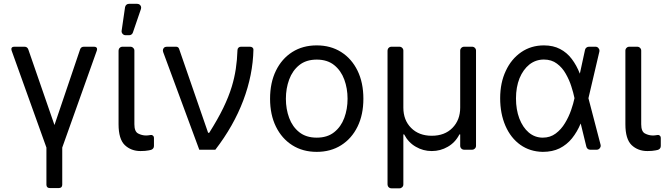

<svg xmlns="http://www.w3.org/2000/svg" viewBox="-20 -793 3524 1017"><path d="M40.1 -533Q40.1 -539.1 44 -542.3Q47.9 -545.5 55.8 -545.5H109.7Q125 -545.5 130 -530.9L268.5 -130.7L404.1 -530.9Q408.7 -545.5 424.4 -545.5H478.3Q486.2 -545.5 490.2 -542.1Q494.3 -538.7 494.3 -532.7Q494.3 -529.1 492.9 -525.2L309.7 -11.4V185.4Q309.7 193.9 305 198.5Q300.4 203.1 291.9 203.1H243.6Q235.1 203.1 230.5 198.5Q225.9 193.9 225.9 185.4V-11.4L41.5 -525.2Q40.1 -529.1 40.1 -533Z M608 -524.9V-134.9Q608 -56.5 641 -24.5Q674.4 7.1 724.4 7.1Q750.7 7.1 767.4 3.6Q775.2 2.1 779.1 1.1Q786.2 -0.7 790.8 -6.2Q795.5 -11.7 795.5 -19.2V-63.2Q795.5 -70.3 790.1 -74.8Q784.8 -79.2 777.7 -77.8H777.3Q762.4 -75.3 754.3 -75.3Q731.9 -75.3 711.6 -85.9Q691.8 -96.2 691.8 -134.9V-524.9Q691.8 -533.4 685.5 -539.4Q679.3 -545.5 670.8 -545.5H628.6Q620 -545.5 614 -539.4Q608 -533.4 608 -524.9ZM644.9 -606.5H664.4Q671.2 -606.5 676.5 -610.4Q681.8 -614.3 683.9 -620.7L726.6 -745.4Q727.6 -748.6 727.6 -752.1Q727.6 -760.7 721.6 -766.7Q715.6 -772.7 707 -772.7H663Q655.2 -772.7 649.5 -767.8Q643.8 -762.8 642.4 -755L624.3 -630.3Q622.9 -621.1 629.3 -613.8Q635.7 -606.5 644.9 -606.5Z M1035.5 0 844.1 -517.8Q842.7 -521.7 842.7 -525.9Q842.7 -534.1 848.4 -539.8Q854 -545.5 863.3 -545.5H913Q918.3 -545.5 922.6 -542.6Q926.8 -539.8 928.6 -534.4L1082.4 -89.5H1088.1Q1133.5 -161.2 1162.5 -220.9Q1191.4 -280.5 1207.7 -334.2Q1221.9 -381 1229 -428.1Q1236.2 -475.1 1237.9 -528.1Q1238.3 -535.9 1243.4 -540.7Q1248.6 -545.5 1256 -545.5H1304Q1312.1 -545.5 1317.3 -541.2Q1322.4 -536.9 1322.4 -530.2Q1319.6 -396 1268.6 -261Q1217.7 -126.1 1120.7 0Z M1410.5 -269.9Q1410.5 -355.1 1441.6 -418.7Q1472.7 -482.2 1528.2 -517.4Q1583.8 -552.6 1657.7 -552.6Q1731.5 -552.6 1787.1 -517.4Q1842.7 -482.2 1873.8 -418.7Q1904.8 -355.1 1904.8 -269.9Q1904.8 -185.4 1873.8 -122.2Q1842.7 -58.9 1787.1 -23.8Q1731.5 11.4 1657.7 11.4Q1583.8 11.4 1528.2 -23.8Q1472.7 -58.9 1441.6 -122.2Q1410.5 -185.4 1410.5 -269.9ZM1821 -269.9Q1821 -324.6 1803.6 -371.8Q1786.2 -419 1750 -448.2Q1713.8 -477.3 1657.7 -477.3Q1601.6 -477.3 1565.3 -448.2Q1529.1 -419 1511.7 -371.8Q1494.3 -324.6 1494.3 -269.9Q1494.3 -215.2 1511.7 -168.3Q1529.1 -121.4 1565.3 -92.7Q1601.6 -63.9 1657.7 -63.9Q1713.8 -63.9 1750 -92.7Q1786.2 -121.4 1803.6 -168.3Q1821 -215.2 1821 -269.9Z M2032.7 183.9V-524.9Q2032.7 -533.4 2038.7 -539.4Q2044.7 -545.5 2053.6 -545.5H2095.9Q2104.4 -545.5 2110.4 -539.4Q2116.5 -533.4 2116.5 -524.9V-223Q2116.5 -156.6 2157.7 -115.4Q2198.9 -73.9 2267 -73.9Q2335.6 -73.9 2376.4 -115.4Q2417.6 -157.3 2417.6 -223V-524.9Q2417.6 -533.4 2423.7 -539.4Q2429.7 -545.5 2438.6 -545.5H2480.8Q2489.3 -545.5 2495.4 -539.4Q2501.4 -533.4 2501.4 -524.9V-20.6Q2501.4 -12.1 2495.4 -6Q2489.3 0 2480.8 0H2438.6Q2429.7 0 2423.7 -6Q2417.6 -12.1 2417.6 -20.6V-81H2413.4Q2391.7 -38.4 2351.9 -15.6Q2312.9 7.1 2267 7.1Q2221.2 7.1 2182.5 -15.6Q2143.1 -38 2120.7 -81H2116.5V183.9Q2116.5 192.5 2110.4 198.5Q2104.4 204.5 2095.9 204.5H2053.6Q2044.7 204.5 2038.7 198.5Q2032.7 192.5 2032.7 183.9Z M3006.4 -334.9Q2996.1 -368.3 2976.9 -402Q2958.8 -434.7 2930 -456Q2901.6 -477.6 2860.8 -477.6Q2817.8 -477.6 2784.1 -451.3Q2751.1 -424.7 2731.9 -378.6Q2713.1 -331.3 2713.1 -271.7Q2713.1 -212.7 2730.8 -165.5Q2749.3 -117.9 2780.5 -91.3Q2812.9 -63.9 2855.1 -63.9Q2894.5 -63.9 2923.7 -85.9Q2952.8 -107.6 2972.7 -141Q2992.2 -172.9 3005 -209.5Q3017.4 -245.4 3022.7 -271.7L3023.1 -273.1L3022.7 -274.5Q3017 -302.2 3006.4 -334.9ZM2659.1 -417.6Q2687.9 -480.1 2740.8 -516.7Q2793.3 -552.6 2860.8 -552.6Q2910.5 -552.6 2946.7 -533.4Q2982.6 -514.9 3008.5 -480.8Q3034.4 -446.4 3051.1 -403.4H3051.5L3078.8 -529.1Q3080.3 -536.2 3086.1 -540.8Q3092 -545.5 3099.4 -545.5H3134.6Q3143.1 -545.5 3149.1 -539.2Q3155.2 -533 3155.2 -524.5Q3155.2 -521.3 3154.8 -519.9L3096.9 -272.7L3161.2 -26.3Q3161.9 -22.7 3161.9 -21.3Q3161.9 -12.8 3155.7 -6.4Q3149.5 0 3141 0H3105.8Q3098.7 0 3093.2 -4.4Q3087.7 -8.9 3085.9 -16L3056.1 -138.1H3055.4Q3037.3 -94.5 3009.6 -60Q2982.2 -26.3 2943.9 -7.1Q2905.9 11.4 2855.1 11.4Q2787.3 10.3 2736.2 -25.9Q2685.4 -62.1 2657.3 -126.4Q2629.3 -191.1 2629.3 -272.7Q2629.3 -354.8 2659.1 -417.6Z M3292.6 -524.9V-134.9Q3292.6 -56.5 3325.6 -24.5Q3359 7.1 3409.1 7.1Q3435.4 7.1 3452.1 3.6Q3459.9 2.1 3463.8 1.1Q3470.9 -0.7 3475.5 -6.2Q3480.1 -11.7 3480.1 -19.2V-63.2Q3480.1 -70.3 3474.8 -74.8Q3469.5 -79.2 3462.4 -77.8H3462Q3447.1 -75.3 3438.9 -75.3Q3416.5 -75.3 3396.3 -85.9Q3376.4 -96.2 3376.4 -134.9V-524.9Q3376.4 -533.4 3370.2 -539.4Q3364 -545.5 3355.5 -545.5H3313.2Q3304.7 -545.5 3298.7 -539.4Q3292.6 -533.4 3292.6 -524.9Z"/></svg>

Font: DeltaSans
Style: Regular
Weight: 400
Designer: Rasmus Andersson
Foundry: rsms
Version: Version 3.012